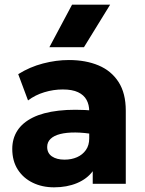

<svg xmlns="http://www.w3.org/2000/svg" viewBox="-20 -787 620 822"><path d="M211.5 15Q160.5 15 120 -4.8Q79.5 -24.5 56 -61.2Q32.5 -98 32.5 -149.5Q32.5 -193.5 54.2 -227.5Q76 -261.5 120 -283.5Q164 -305.5 230.8 -313.2Q297.5 -321 387 -313L388.5 -211Q341 -219.5 302.8 -219.8Q264.5 -220 237.8 -213.2Q211 -206.5 196.5 -192.5Q182 -178.5 182 -158Q182 -131.5 202.2 -117.5Q222.5 -103.5 256.5 -103.5Q286 -103.5 309.8 -114Q333.5 -124.5 347.8 -144.8Q362 -165 362 -194.5V-311Q362 -338.5 350.5 -359.5Q339 -380.5 314.2 -392.2Q289.5 -404 248.5 -404Q209 -404 170 -392.2Q131 -380.5 100 -357L58 -469.5Q107.5 -500.5 164 -515.2Q220.5 -530 275 -530Q347 -530 401.8 -507Q456.5 -484 487.5 -436Q518.5 -388 518.5 -313V0H377V-54Q352.5 -21 309.5 -3Q266.5 15 211.5 15ZM191.5 -585 288.5 -767H451.5L339.5 -585Z"/></svg>

Font: Geologica Thin Roman
Style: Bold
Weight: 700
Version: Version 1.010;gftools[0.9.28]